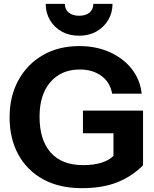

<svg xmlns="http://www.w3.org/2000/svg" viewBox="-20 -970 803 1000"><path d="M406 10Q289 10 205 -36Q121 -82 75.5 -165Q30 -248 30 -359Q30 -469 76 -552.5Q122 -636 203.5 -683Q285 -730 393 -730Q482 -730 552.5 -698Q623 -666 666.5 -610.5Q710 -555 718 -482H564Q554 -541 508.5 -574.5Q463 -608 395 -608Q300 -608 243 -543Q186 -478 186 -362Q186 -241 244 -175.5Q302 -110 413 -110Q468 -110 508 -122.5Q548 -135 571 -158V-276H412V-394H725V-109Q667 -51 590.5 -20.5Q514 10 406 10ZM392 -784Q341 -784 302 -805.5Q263 -827 240.5 -865Q218 -903 218 -950H318Q318 -921 338 -904.5Q358 -888 392 -888Q427 -888 446.5 -904.5Q466 -921 466 -950H566Q566 -903 543.5 -865.5Q521 -828 482 -806Q443 -784 392 -784Z"/></svg>

Font: Instrument Sans
Style: Bold
Weight: 700
Designer: Rodrigo Fuenzalida
Foundry: fragTYPE
Version: Version 1.000; ttfautohint (v1.8.4.7-5d5b);gftools[0.9.28]